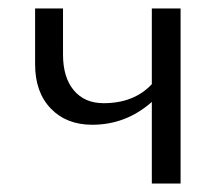

<svg xmlns="http://www.w3.org/2000/svg" viewBox="-20 -434 525 454"><path d="M339 -414H407V0H339V-193Q278 -139 198 -139Q137 -139 100 -177.5Q63 -216 63 -282V-414H129V-305Q129 -251 154.5 -220.5Q180 -190 225 -190Q297 -190 339 -235Z"/></svg>

Font: EauTest
Style: Italic
Weight: 400
Italic angle: -12°
Designer: Christian Thalmann (Catharsis Fonts)
Version: Version 0.001;PS 000.001;hotconv 1.0.88;makeotf.lib2.5.64775